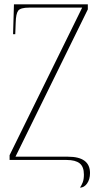

<svg xmlns="http://www.w3.org/2000/svg" viewBox="-20 -734 464 881"><path d="M347 127Q354 117 359.5 103Q365 89 365 67Q365 31 345.5 15.5Q326 0 286 0H24V-22L357 -699H113Q74 -699 63.5 -685Q53 -671 52 -630L50 -577H40L44 -714H383V-691L51 -15H292Q393 -15 393 60Q393 89 379.5 108Q366 127 347 127Z"/></svg>

Font: Noto Serif Display Condensed Thin
Style: Regular
Weight: 100
Width: 3
Designer: Monotype Design Team
Foundry: Monotype Imaging Inc.
Version: Version 2.009